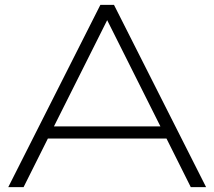

<svg xmlns="http://www.w3.org/2000/svg" viewBox="-20 -770 882 790"><path d="M449 -750 828 0H765L665 -200H177L77 0H14L393 -750ZM202 -250H640L421 -687Z"/></svg>

Font: Bounded
Style: Regular
Weight: 200
Designer: Vlad Churkin
Version: Version 1.0